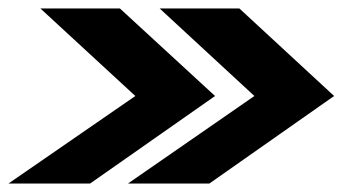

<svg xmlns="http://www.w3.org/2000/svg" viewBox="-21 -474 836 454"><path d="M281.5 -40H474L769 -247L545 -454H356.5L580.5 -247ZM-1 -40H192L487.5 -247L262.5 -454H74.5L299 -247Z"/></svg>

Font: Anybody Expanded
Style: Bold Italic
Weight: 700
Width: 7
Italic angle: -10°
Version: Version 1.113;gftools[0.9.25]